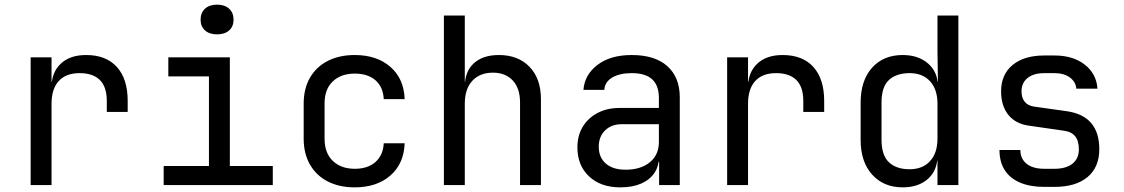

<svg xmlns="http://www.w3.org/2000/svg" viewBox="-20 -797 4840 827"><path d="M112 0V-550H202V-445H221L202 -421Q202 -485 241.5 -522.5Q281 -560 351 -560Q437 -560 483.5 -508.5Q530 -457 530 -362V-315H440V-362Q440 -423 410 -452.5Q380 -482 323 -482Q264 -482 233 -448Q202 -414 202 -350V0Z M685 0V-82H880V-468H705V-550H970V-82H1155V0ZM915 -649Q882 -649 863 -666Q844 -683 844 -712Q844 -742 863 -759.5Q882 -777 915 -777Q948 -777 967 -759.5Q986 -742 986 -712Q986 -683 967 -666Q948 -649 915 -649Z M1508 10Q1442 10 1392.5 -15Q1343 -40 1315.5 -87.5Q1288 -135 1288 -200V-350Q1288 -416 1315.5 -463Q1343 -510 1392.5 -535Q1442 -560 1508 -560Q1603 -560 1661.5 -509Q1720 -458 1723 -370H1633Q1630 -423 1597 -451.5Q1564 -480 1508 -480Q1449 -480 1413.5 -446.5Q1378 -413 1378 -351V-200Q1378 -138 1413.5 -104Q1449 -70 1508 -70Q1564 -70 1597 -99Q1630 -128 1633 -180H1723Q1720 -92 1661.5 -41Q1603 10 1508 10Z M1892 0V-730H1982V-550V-445H2001L1982 -424Q1982 -489 2021 -524.5Q2060 -560 2129 -560Q2212 -560 2261 -509Q2310 -458 2310 -370V0H2220V-355Q2220 -417 2188.5 -450.5Q2157 -484 2103 -484Q2047 -484 2014.5 -449Q1982 -414 1982 -350V0Z M2652 10Q2567 10 2517 -37.5Q2467 -85 2467 -162Q2467 -213 2490 -251Q2513 -289 2554 -310.5Q2595 -332 2648 -332H2818V-375Q2818 -429 2789 -455.5Q2760 -482 2701 -482Q2649 -482 2617 -463Q2585 -444 2583 -410H2493Q2498 -475 2553.5 -517.5Q2609 -560 2701 -560Q2801 -560 2854.5 -512Q2908 -464 2908 -378V0H2819V-100H2804L2818 -120Q2818 -80 2798 -51Q2778 -22 2741 -6Q2704 10 2652 10ZM2674 -66Q2740 -66 2779 -98Q2818 -130 2818 -185V-262H2658Q2614 -262 2586.5 -235.5Q2559 -209 2559 -165Q2559 -119 2589.5 -92.5Q2620 -66 2674 -66Z M3112 0V-550H3202V-445H3221L3202 -421Q3202 -485 3241.5 -522.5Q3281 -560 3351 -560Q3437 -560 3483.5 -508.5Q3530 -457 3530 -362V-315H3440V-362Q3440 -423 3410 -452.5Q3380 -482 3323 -482Q3264 -482 3233 -448Q3202 -414 3202 -350V0Z M3868 10Q3786 10 3736.5 -45Q3687 -100 3687 -194V-355Q3687 -450 3736 -505Q3785 -560 3868 -560Q3936 -560 3978 -523Q4020 -486 4020 -424L4000 -445H4020L4018 -570V-730H4108V0H4018V-105H4000L4018 -126Q4018 -63 3977 -26.5Q3936 10 3868 10ZM3898 -68Q3954 -68 3986 -103Q4018 -138 4018 -200V-350Q4018 -412 3986 -447Q3954 -482 3898 -482Q3841 -482 3809 -452.5Q3777 -423 3777 -355V-195Q3777 -128 3809 -98Q3841 -68 3898 -68Z M4478 8Q4417 8 4373.5 -10.5Q4330 -29 4307.5 -64.5Q4285 -100 4285 -151H4375Q4375 -113 4402 -91.5Q4429 -70 4478 -70H4522Q4572 -70 4599.5 -92Q4627 -114 4627 -154Q4627 -190 4611 -210Q4595 -230 4562 -234L4410 -256Q4354 -264 4323 -302.5Q4292 -341 4292 -404Q4292 -476 4341.5 -517Q4391 -558 4478 -558H4522Q4602 -558 4652.5 -518.5Q4703 -479 4707 -415H4616Q4614 -444 4588.5 -463Q4563 -482 4522 -482H4478Q4432 -482 4406 -461Q4380 -440 4380 -404Q4380 -376 4393.5 -359Q4407 -342 4433 -338L4575 -318Q4645 -308 4680 -267Q4715 -226 4715 -154Q4715 -77 4664.5 -34.5Q4614 8 4522 8Z"/></svg>

Font: JetBrains Mono
Style: Regular
Weight: 400
Monospace: yes
Designer: Philipp Nurullin, Konstantin Bulenkov
Foundry: JetBrains
Version: Version 2.305